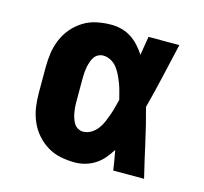

<svg xmlns="http://www.w3.org/2000/svg" viewBox="-84 -621 767 722"><g transform="rotate(15 300.0 -260.0)"><path d="M265 8Q237 8 209.5 2.5Q182 -3 158 -17.5Q134 -32 115.5 -53.5Q97 -75 86 -101Q75 -127 71 -154.5Q67 -182 67 -210V-310Q67 -338 71 -365.5Q75 -393 86 -419Q97 -445 115.5 -466.5Q134 -488 158 -502.5Q182 -517 209.5 -522.5Q237 -528 265 -528Q286 -528 306 -522.5Q326 -517 343 -506Q360 -495 374 -479.5Q388 -464 399 -447Q402 -465 405 -483.5Q408 -502 411 -520H531Q516 -456 501.5 -391.5Q487 -327 470 -263Q488 -198 502.5 -132Q517 -66 533 0H413Q410 -19 407 -38.5Q404 -58 400 -77Q389 -59 375.5 -43Q362 -27 344.5 -15.5Q327 -4 306.5 2Q286 8 265 8ZM265 -112Q281 -112 295.5 -120.5Q310 -129 320 -142Q330 -155 336.5 -170Q343 -185 348.5 -200.5Q354 -216 358 -231.5Q362 -247 366 -263Q362 -278 358 -293.5Q354 -309 348.5 -323.5Q343 -338 336 -352.5Q329 -367 319.5 -379.5Q310 -392 295.5 -400Q281 -408 265 -408Q255 -408 245.5 -403Q236 -398 230.5 -389.5Q225 -381 221.5 -371Q218 -361 216 -351Q214 -341 213 -330.5Q212 -320 212 -310V-210Q212 -200 213 -189.5Q214 -179 216 -169Q218 -159 221.5 -149Q225 -139 230.5 -130.5Q236 -122 245.5 -117Q255 -112 265 -112Z"/></g></svg>

Font: Iosevka Etoile Heavy
Style: Regular
Weight: 900
Designer: Belleve Invis
Foundry: Belleve Invis
Version: Version 22.1.2; ttfautohint (v1.8.4)